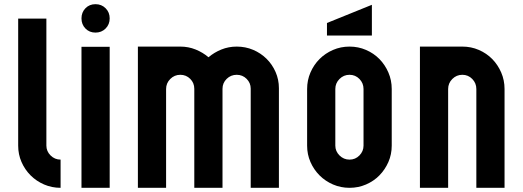

<svg xmlns="http://www.w3.org/2000/svg" viewBox="-20 -899 2503 919"><path d="M270 0Q228 0 191 -16Q154 -32 126.5 -59.5Q99 -87 83 -123.5Q67 -160 67 -202V-810H202V-202Q202 -175 222 -155Q242 -135 270 -135Z M370 -675H505V0H370ZM370 -811Q370 -840 389 -859.5Q408 -879 437 -879Q466 -879 485.5 -859.5Q505 -840 505 -811Q505 -782 485.5 -762.5Q466 -743 437 -743Q408 -743 389 -762.5Q370 -782 370 -811Z M843 -676Q882 -676 916.5 -662Q951 -648 978 -625Q1005 -648 1039.5 -662Q1074 -676 1113 -676Q1155 -676 1191.5 -660.5Q1228 -645 1255.5 -618Q1283 -591 1299 -554.5Q1315 -518 1315 -477V0H1180V-475Q1180 -502 1160.5 -521.5Q1141 -541 1113 -541Q1085 -541 1065 -521.5Q1045 -502 1045 -474V0H910V-474Q910 -502 890.5 -521.5Q871 -541 843 -541Q815 -541 795 -521Q775 -501 775 -473V0H640V-676H834H843Z M1653 -676Q1695 -676 1732 -660Q1769 -644 1796 -616.5Q1823 -589 1839 -552Q1855 -515 1855 -473V-202Q1855 -160 1839 -123.5Q1823 -87 1796 -59.5Q1769 -32 1732 -16Q1695 0 1653 0Q1611 0 1574 -16Q1537 -32 1509.5 -59.5Q1482 -87 1466 -123.5Q1450 -160 1450 -202V-473Q1450 -515 1466 -552Q1482 -589 1509.5 -616.5Q1537 -644 1574 -660Q1611 -676 1653 -676ZM1720 -473Q1720 -501 1700.5 -521Q1681 -541 1653 -541Q1625 -541 1605 -521Q1585 -501 1585 -473V-202Q1585 -175 1605 -155Q1625 -135 1653 -135Q1681 -135 1700.5 -155Q1720 -175 1720 -202ZM1760 -729H1545V-789L1760 -876Z M2193 -676Q2235 -676 2272 -660Q2309 -644 2336 -616.5Q2363 -589 2379 -552Q2395 -515 2395 -473V0H2260V-473Q2260 -501 2240.5 -521Q2221 -541 2193 -541Q2165 -541 2145 -521Q2125 -501 2125 -473V0H1990V-676Z"/></svg>

Font: Transit CAT
Style: Regular
Weight: 400
Designer: Peter Wiegel
Foundry: Peter Wiegel
Version: 1.000